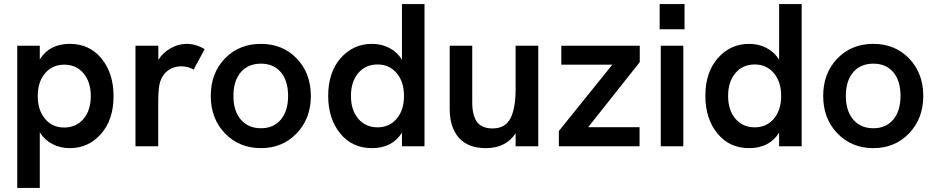

<svg xmlns="http://www.w3.org/2000/svg" viewBox="-20 -717 4586 941"><path d="M322 -502Q419 -502 477.8 -429.8Q536.5 -357.5 536.5 -246Q536.5 -130 475 -60.5Q413.5 9 322 9Q275 9 236.8 -11Q198.5 -31 175 -68.5V204H64.5V-493H175V-426Q222.5 -502 322 -502ZM165 -246Q165 -177 200.8 -134.5Q236.5 -92 294.5 -92Q353.5 -92 389.2 -134.2Q425 -176.5 425 -246Q425 -315.5 389.2 -357.8Q353.5 -400 294.5 -400Q236.5 -400 200.8 -357.8Q165 -315.5 165 -246Z M644 0V-493H756V-423.5Q778.5 -459.5 816.8 -480.8Q855 -502 894 -502Q940.5 -502 983 -476L929 -376Q901 -392 867.5 -392Q833.5 -392 805.5 -373Q777.5 -354 765 -316.5Q755.5 -287.5 755.5 -218V0Z M1259 9Q1152.5 9 1082.8 -63.2Q1013 -135.5 1013 -247Q1013 -358.5 1082.2 -430.2Q1151.5 -502 1259 -502Q1365.5 -502 1434.5 -430Q1503.5 -358 1503.5 -247Q1503.5 -136 1434 -63.5Q1364.5 9 1259 9ZM1259 -88.5Q1321 -88.5 1356.5 -131Q1392 -173.5 1392 -247Q1392 -321 1356.5 -363Q1321 -405 1259 -405Q1196 -405 1160 -362.8Q1124 -320.5 1124 -247Q1124 -173.5 1160.2 -131Q1196.5 -88.5 1259 -88.5Z M1803 9Q1706 9 1647.2 -63.2Q1588.5 -135.5 1588.5 -247Q1588.5 -363 1650 -432.5Q1711.5 -502 1803 -502Q1850 -502 1888.2 -482Q1926.5 -462 1950 -424.5V-697H2060.5V0H1950V-67Q1902.5 9 1803 9ZM1830.5 -93Q1888.5 -93 1924.2 -135.2Q1960 -177.5 1960 -247Q1960 -316 1924.2 -358.5Q1888.5 -401 1830.5 -401Q1771.5 -401 1735.8 -358.8Q1700 -316.5 1700 -247Q1700 -177.5 1735.8 -135.2Q1771.5 -93 1830.5 -93Z M2361 9Q2274.5 9 2229.2 -41.5Q2184 -92 2184 -184V-493H2294.5V-214Q2294.5 -152 2317.5 -119.8Q2340.5 -87.5 2394 -87.5Q2455.5 -87.5 2481.2 -136Q2507 -184.5 2507 -281V-493H2618V0H2507V-63.5Q2459 9 2361 9Z M2719 0V-75L2981 -400H2731V-493H3115.5V-412.5L2862.5 -93.5H3114.5V0Z M3218.5 0V-493H3329V0ZM3213 -573.5V-697H3335V-573.5Z M3651.5 9Q3554.5 9 3495.8 -63.2Q3437 -135.5 3437 -247Q3437 -363 3498.5 -432.5Q3560 -502 3651.5 -502Q3698.5 -502 3736.8 -482Q3775 -462 3798.5 -424.5V-697H3909V0H3798.5V-67Q3751 9 3651.5 9ZM3679 -93Q3737 -93 3772.8 -135.2Q3808.5 -177.5 3808.5 -247Q3808.5 -316 3772.8 -358.5Q3737 -401 3679 -401Q3620 -401 3584.2 -358.8Q3548.5 -316.5 3548.5 -247Q3548.5 -177.5 3584.2 -135.2Q3620 -93 3679 -93Z M4260.5 9Q4154 9 4084.2 -63.2Q4014.5 -135.5 4014.5 -247Q4014.5 -358.5 4083.8 -430.2Q4153 -502 4260.5 -502Q4367 -502 4436 -430Q4505 -358 4505 -247Q4505 -136 4435.5 -63.5Q4366 9 4260.5 9ZM4260.5 -88.5Q4322.5 -88.5 4358 -131Q4393.5 -173.5 4393.5 -247Q4393.5 -321 4358 -363Q4322.5 -405 4260.5 -405Q4197.5 -405 4161.5 -362.8Q4125.5 -320.5 4125.5 -247Q4125.5 -173.5 4161.8 -131Q4198 -88.5 4260.5 -88.5Z"/></svg>

Font: HK Grotesk SemiBold
Style: Regular
Weight: 600
Designer: Alfredo Marco Pradil
Foundry: Hanken Design Co.
Version: Version 3.001;FEAKit 1.0